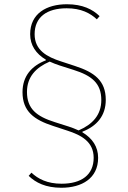

<svg xmlns="http://www.w3.org/2000/svg" viewBox="-20 -730 604 904"><path d="M457 -259C457 -188 415 -144 350 -116C334 -123 320 -129 304 -134L238 -155C152 -182 107 -218 107 -297C107 -368 149 -412 214 -440C230 -433 244 -427 260 -422L326 -401C412 -374 457 -338 457 -259ZM442 13C442 -39 415 -79 368 -107V-110C435 -136 478 -184 478 -260C478 -351 423 -390 334 -419L267 -441C202 -462 143 -493 143 -569C143 -649 200 -691 294 -691C362 -691 405 -668 436 -639L449 -654C416 -686 369 -710 295 -710C199 -710 122 -666 122 -569C122 -517 149 -477 196 -449V-446C129 -420 86 -372 86 -296C86 -205 141 -166 230 -137L297 -115C362 -94 421 -63 421 13C421 93 364 135 270 135C202 135 159 112 128 83L115 98C148 130 195 154 269 154C365 154 442 110 442 13Z"/></svg>

Font: IBM Plex Thai Looped Thin
Style: Regular
Weight: 100
Designer: Mike Abbink, Paul van der Laan, Pieter van Rosmalen, Ben Mitchell, Mark Frömberg
Foundry: Bold Monday
Version: Version 1.0